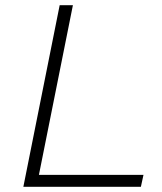

<svg xmlns="http://www.w3.org/2000/svg" viewBox="-20 -720 625 740"><path d="M70 0 210 -700H261L130 -46H533L523 0Z"/></svg>

Font: Montserrat Light
Style: Italic
Weight: 300
Italic angle: -11.3°
Designer: Julieta Ulanovsky
Foundry: Julieta Ulanovsky
Version: Version 9.000; ttfautohint (v1.8.4.7-5d5b)